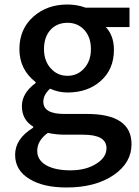

<svg xmlns="http://www.w3.org/2000/svg" viewBox="-20 -584 618 851"><path d="M112 210Q47 172 47 102Q47 31 127 -18V-23Q77 -53 77 -114Q77 -171 138 -216V-220Q66 -276 66 -366Q66 -457 130 -512Q190 -564 279 -564Q322 -564 359 -550H554V-464H449Q485 -426 485 -363Q485 -276 425 -224Q368 -174 279 -174Q239 -174 202 -191Q172 -164 172 -133Q172 -79 264 -79H365Q563 -79 563 55Q563 137 485 191Q404 247 275 247Q172 247 112 210ZM352 -280Q383 -313 383 -366Q383 -420 353 -452Q324 -483 279 -483Q234 -483 205 -453Q175 -421 175 -366Q175 -313 206 -280Q235 -248 279 -248Q323 -248 352 -280ZM408 141Q452 113 452 73Q452 13 349 13H266Q229 13 192 5Q145 39 145 85Q145 125 184 148Q224 171 292 171Q362 171 408 141Z"/></svg>

Font: `nÑOSM
Style: Regular
Weight: 500
Designer: Ryoko NISHIZUKA ¬âXZm¬º[P (kana & ideographs); Paul D. Hunt (Latin, Greek & Cyrillic); Wenlong ZHANG _ e¬á¬ü¬ô (bopomof
Foundry: Adobe Systems Incorporated
Version: Version 1.00 June 24, 2014, initial release